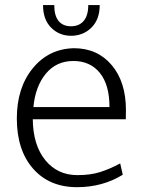

<svg xmlns="http://www.w3.org/2000/svg" viewBox="-20 -738 574 769"><path d="M264.6 -594.7Q217.3 -594.7 184.8 -627.2Q152.3 -659.7 152.3 -717.8H197.3Q197.3 -675.3 214.6 -654.1Q231.9 -632.8 264.6 -632.8Q296.9 -632.8 315.2 -654.3Q333.5 -675.8 333.5 -717.8H379.4Q379.4 -660.2 346.2 -627.4Q313 -594.7 264.6 -594.7ZM288.6 11.7Q177.7 11.7 112.5 -62.5Q47.4 -136.7 47.4 -263.7Q47.4 -386.2 111.1 -464.4Q174.8 -542.5 275.9 -544.9Q370.1 -544.9 427.2 -477.5Q484.4 -410.2 484.4 -296.9Q484.4 -292.5 484.1 -279.1Q483.9 -265.6 483.9 -260.3H111.3Q112.3 -157.2 161.1 -96.9Q210 -36.6 290 -36.6Q342.3 -36.6 380.9 -48.8Q419.4 -61 461.4 -83.5L471.7 -38.1Q390.6 11.7 288.6 11.7ZM113.8 -309.1H418.5Q418.5 -398.4 379.9 -446Q341.3 -493.7 273.9 -493.7Q205.6 -493.7 163.6 -442.9Q121.6 -392.1 113.8 -309.1Z"/></svg>

Font: Oxygen Light
Style: Regular
Weight: 300
Designer: vernon adams
Foundry: Vernon Adams
Version: Version Release 0.2.3 webfont; ttfautohint (v0.93.3-1d66) -l